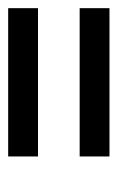

<svg xmlns="http://www.w3.org/2000/svg" viewBox="71 -592 288 470"><g transform="rotate(-90 215.0 -357.0)"><path d="M67 -408V-481H430V-408ZM67 -233V-306H430V-233Z"/></g></svg>

Font: Noto Serif Tamil ExtraCondensed Black
Style: Italic
Weight: 900
Width: 2
Italic angle: -12°
Designer: Indian Type Foundry, Tom Grace, and the Monotype Design Team
Foundry: Monotype Imaging Inc.
Version: Version 2.003; ttfautohint (v1.8.4.7-5d5b)